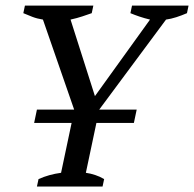

<svg xmlns="http://www.w3.org/2000/svg" viewBox="-20 -683 710 703"><path d="M463.4 -662.6H670.4L664.6 -634.8Q645.5 -626.5 625.7 -620.1Q606 -613.8 587.9 -611.3L343.3 -281.7H480.5L470.2 -232.9H333L294.4 -50.3Q311.5 -47.9 328.6 -42.2Q345.7 -36.6 361.3 -27.3L355.5 0H115.2L121.1 -27.3Q159.2 -44.4 203.6 -50.3L242.2 -232.9H105L115.2 -281.7H251.5L137.2 -611.3Q115.7 -614.7 98.6 -621.3Q81.5 -627.9 65.4 -634.8L71.3 -662.6H321.8L315.9 -634.8Q300.3 -629.4 281.5 -623Q262.7 -616.7 238.3 -611.3L327.6 -331.1L529.3 -611.3Q508.8 -616.2 490.7 -622.3Q472.7 -628.4 457.5 -634.8Z"/></svg>

Font: PT Astra Serif
Style: Italic
Weight: 400
Italic angle: -16°
Designer: A.Korolkova, I. Chaeva
Foundry: ParaType Ltd
Version: Version 1.001